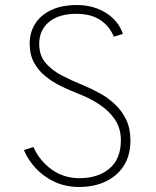

<svg xmlns="http://www.w3.org/2000/svg" viewBox="-20 -732 619 764"><path d="M295 12Q241.5 12 197.8 -8.2Q154 -28.5 122.8 -62Q91.5 -95.5 75 -135L113 -147Q138 -91.5 186 -57.2Q234 -23 296 -23Q370.5 -23 415.8 -61.5Q461 -100 461 -174Q461 -221.5 437 -256.8Q413 -292 374.5 -317Q336 -342 292 -359Q257 -372.5 222.8 -389.2Q188.5 -406 160.2 -429Q132 -452 115 -483.8Q98 -515.5 98 -559Q98 -602.5 119.8 -637.2Q141.5 -672 183.8 -692Q226 -712 287 -712Q330.5 -712 367.5 -697.8Q404.5 -683.5 431 -657.8Q457.5 -632 469 -597L433 -586Q415 -629.5 377.8 -653.2Q340.5 -677 284 -677Q214.5 -677 175.2 -644.8Q136 -612.5 136 -557Q136 -512 161 -482.2Q186 -452.5 225.5 -432Q265 -411.5 308 -394Q341 -380.5 374.8 -362.2Q408.5 -344 436.5 -318Q464.5 -292 481.8 -256.5Q499 -221 499 -173Q499 -114 472.8 -72.8Q446.5 -31.5 400.5 -9.8Q354.5 12 295 12Z"/></svg>

Font: Overpass Thin
Style: Regular
Weight: 250
Designer: Delve Withrington, Dave Bailey, Thomas Jockin
Foundry: Delve Fonts LLC
Version: Version 4.000